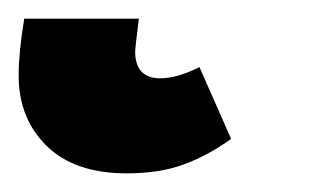

<svg xmlns="http://www.w3.org/2000/svg" viewBox="-39 24 359 206"><path d="M-19 105Q-19 80 -13 44H110Q106 76 106 79Q106 108 133 108Q151 108 175 96L209 173Q184 191 158 200.5Q132 210 97 210Q41 210 11 180.5Q-19 151 -19 105Z"/></svg>

Font: Fira Sans Condensed Black
Style: Italic
Weight: 900
Width: 3
Italic angle: -8°
Designer: Carrois Corporate & Edenspiekermann AG
Foundry: Carrois Corporate GbR & Edenspiekermann AG
Version: Version 4.203